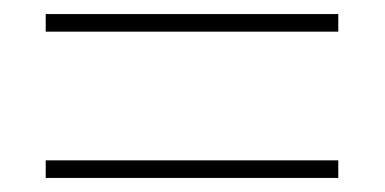

<svg xmlns="http://www.w3.org/2000/svg" viewBox="-20 -489 547 273"><path d="M45 -444H461V-469H45ZM45 -236H461V-261H45Z"/></svg>

Font: Noto Sans Armenian SemiCondensed Thin
Style: Regular
Weight: 100
Width: 4
Designer: Monotype Design Team
Foundry: Monotype Imaging Inc.
Version: Version 2.008